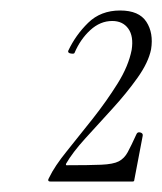

<svg xmlns="http://www.w3.org/2000/svg" viewBox="-20 -749 309 366"><path d="M76 -403Q69 -403 74 -411Q84 -432 107.5 -461Q131 -490 157 -523Q183 -556 204 -589.5Q225 -623 231 -654Q235 -680 224.5 -694.5Q214 -709 194 -709Q171 -709 152 -691.5Q133 -674 122 -648Q121 -646 115 -647Q109 -648 110 -652Q124 -682 148 -705.5Q172 -729 209 -729Q245 -729 259 -707.5Q273 -686 268 -655Q263 -630 242 -600.5Q221 -571 194 -541.5Q167 -512 142.5 -485Q118 -458 106 -437Q105 -434 107 -434Q150 -434 173 -435Q196 -436 206.5 -441.5Q217 -447 223.5 -459Q230 -471 240 -493Q242 -498 247.5 -496.5Q253 -495 252 -490L236 -406Q236 -403 233 -403Q198 -403 154.5 -403Q111 -403 76 -403Z"/></svg>

Font: Cormorant Light Light
Style: Italic
Weight: 300
Italic angle: -10°
Version: Version 4.000